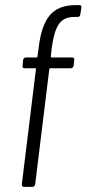

<svg xmlns="http://www.w3.org/2000/svg" viewBox="-20 -728 337 748"><path d="M182 -544 178 -508Q178 -504 181 -504H261Q271 -504 269 -494L267 -472Q266 -468 263 -465Q260 -462 256 -462H176Q172 -462 172 -458L117 -10Q115 0 106 0H74Q65 0 65 -10L120 -458Q121 -459 120 -460.5Q119 -462 117 -462H76Q66 -462 68 -472L70 -494Q72 -504 81 -504H122Q126 -504 126 -508L131 -545Q141 -629 174 -668.5Q207 -708 274 -708H289Q299 -708 297 -698L293 -672Q292 -662 282 -662H269Q228 -662 209 -633.5Q190 -605 182 -544Z"/></svg>

Font: Barlow Condensed Light
Style: Italic
Weight: 300
Width: 3
Italic angle: -7°
Designer: Jeremy Tribby
Foundry: Tribby Type
Version: Version 1.408